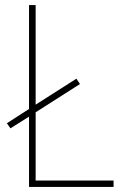

<svg xmlns="http://www.w3.org/2000/svg" viewBox="-20 -734 486 754"><path d="M94 0V-276L21 -230L7 -250L94 -306V-714H120V-323L280 -425L294 -404L120 -293V-25H426V0Z"/></svg>

Font: Noto Sans Tamil SemiCondensed Thin
Style: Regular
Weight: 100
Width: 4
Designer: Jelle Bosma - Monotype Design Team
Foundry: Monotype Imaging Inc.
Version: Version 2.004; ttfautohint (v1.8.4.7-5d5b)